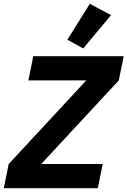

<svg xmlns="http://www.w3.org/2000/svg" viewBox="-31 -995 674 1015"><path d="M556 -915 444 -975 325 -785 409 -739ZM512 -128H187L597 -570L623 -698H145L119 -570H425L15 -128L-11 0H486Z"/></svg>

Font: Braiins Sans
Style: Bold Italic
Weight: 700
Italic angle: -11.31°
Designer: Mike Abbink, Paul van der Laan, Pieter van Rosmalen, Jiri Chlebus, Lubos Buracinsky
Foundry: Bold Monday, Sudetype
Version: Version 1.000;hotconv 1.0.109;makeotfexe 2.5.65596